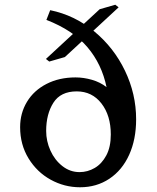

<svg xmlns="http://www.w3.org/2000/svg" viewBox="-20 -781 665 811"><path d="M318 10Q252 10 194 -22Q136 -54 100.5 -112Q65 -170 65 -244Q65 -303 94 -351Q123 -399 176.5 -426.5Q230 -454 299 -454Q333 -454 368 -444Q403 -434 430 -413Q410 -510 349.5 -581.5Q289 -653 176 -697L192 -738Q295 -717 378 -648.5Q461 -580 508 -482Q555 -384 555 -277Q555 -192 525.5 -127Q496 -62 442 -26Q388 10 318 10ZM316 -54Q350 -54 380 -71.5Q410 -89 429 -124.5Q448 -160 448 -213Q448 -293 408.5 -344Q369 -395 304 -395Q236 -395 205.5 -347Q175 -299 175 -228Q175 -185 193 -145Q211 -105 243.5 -79.5Q276 -54 316 -54ZM401 -742 467 -761 481 -750 254 -540 188 -521 174 -532Z"/></svg>

Font: TMT Limkin
Style: Regular
Weight: 400
Designer: Gabriel Drozdov
Version: Version 1.000;Glyphs 3.1.2 (3151)